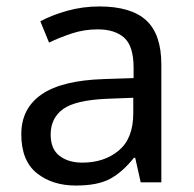

<svg xmlns="http://www.w3.org/2000/svg" viewBox="-20 -565 601 595"><path d="M288 -545Q386 -545 433 -502Q480 -459 480 -365V0H416L399 -76H395Q360 -32 321.5 -11Q283 10 215 10Q142 10 94 -28.5Q46 -67 46 -149Q46 -229 109 -272.5Q172 -316 303 -320L394 -323V-355Q394 -422 365 -448Q336 -474 283 -474Q241 -474 203 -461.5Q165 -449 132 -433L105 -499Q140 -518 188 -531.5Q236 -545 288 -545ZM314 -259Q214 -255 175.5 -227Q137 -199 137 -148Q137 -103 164.5 -82Q192 -61 235 -61Q303 -61 348 -98.5Q393 -136 393 -214V-262Z"/></svg>

Font: Noto Sans Saurashtra
Style: Regular
Weight: 400
Designer: Monotype Design Team
Foundry: Monotype Imaging Inc.
Version: Version 2.001; ttfautohint (v1.8.4.7-5d5b)